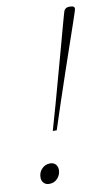

<svg xmlns="http://www.w3.org/2000/svg" viewBox="-80 -717 439 766"><g transform="rotate(-10 139.0 -334.0)"><path d="M277.5 -659 274.5 -649Q273.5 -645 262.5 -612.8Q251.5 -580.5 234.2 -530.5Q217 -480.5 197 -421.8Q177 -363 157.5 -304.5Q138 -246 122.5 -198H106.5Q120.5 -246 136.8 -304.5Q153 -363 169 -421.5Q185 -480 198.8 -530Q212.5 -580 221.2 -612.2Q230 -644.5 231.5 -649L234.5 -659Q239.5 -675 258.5 -675Q282.5 -675 277.5 -659ZM73 -72.5Q87.5 -72.5 95.5 -63.8Q103.5 -55 103.5 -41.5Q103.5 -21.5 90.2 -7Q77 7.5 56.5 7.5Q42.5 7.5 34.2 -1.2Q26 -10 26 -23.5Q26 -44 39.5 -58.2Q53 -72.5 73 -72.5Z"/></g></svg>

Font: Newsreader Text ExtraLight
Style: Italic
Weight: 275
Italic angle: -17°
Designer: Hugues Gentile
Foundry: Production Type
Version: Version 1.001